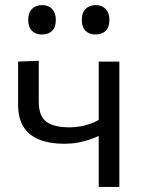

<svg xmlns="http://www.w3.org/2000/svg" viewBox="-20 -740 571 760"><path d="M370.7 0Q370.7 -48.4 370.7 -101.5Q370.7 -154.5 370.7 -201.8Q354 -194 332.9 -186.9Q311.9 -179.9 287.3 -175.4Q262.6 -170.9 233.9 -170.9Q176.8 -170.9 135.9 -187.3Q94.9 -203.6 73.3 -237.5Q51.7 -271.5 51.7 -324.9Q51.7 -357.1 51.7 -385.5Q51.7 -413.9 51.7 -441Q51.7 -468.2 51.7 -496.2L133.4 -499.3Q133.4 -459.9 133.4 -420.5Q133.4 -381.2 133.4 -337.5Q133.4 -281.5 162.7 -258.7Q192.1 -236 255.8 -236Q274.2 -236 294.2 -239.1Q314.3 -242.2 334 -248.8Q353.7 -255.4 370.7 -265.2V-285.8Q370.7 -326.7 370.7 -361.5Q370.7 -396.2 370.7 -429Q370.7 -461.7 370.7 -496.2H452.4Q452.4 -459.5 452.4 -424.2Q452.4 -389 452.4 -351.1Q452.4 -313.3 452.4 -268.8V-218.8Q452.4 -157.6 452.4 -106.4Q452.4 -55.3 452.4 0ZM357.9 -603.4Q333.5 -603.4 318.6 -618Q303.8 -632.7 303.8 -661.6Q303.8 -689.8 318.9 -704.8Q334 -719.8 358.9 -719.8Q384.1 -719.8 398.6 -704.1Q413.1 -688.4 413.1 -661.6Q413.1 -632.7 398.4 -618Q383.7 -603.4 357.9 -603.4ZM145.9 -603.4Q121.4 -603.4 106.6 -618Q91.7 -632.7 91.7 -661.6Q91.7 -689.8 106.8 -704.8Q121.9 -719.8 146.9 -719.8Q172.1 -719.8 186.6 -704.1Q201 -688.4 201 -661.6Q201 -632.7 186.4 -618Q171.7 -603.4 145.9 -603.4Z"/></svg>

Font: Commissioner Thin
Style: Regular
Weight: 100
Designer: Kostas Bartsokas
Foundry: Kostas Bartsokas
Version: Version 1.001;gftools[0.9.23]